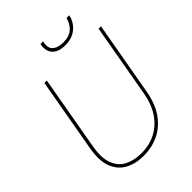

<svg xmlns="http://www.w3.org/2000/svg" viewBox="-252 -994 1122 1122"><g transform="rotate(-45 309.0 -432.5)"><path d="M260 12Q194 12 145 -14.5Q96 -41 74.5 -97Q53 -153 69 -243L150 -700H170L89 -240Q74 -155 93.5 -104Q113 -53 157.5 -30.5Q202 -8 263 -8Q325 -8 378 -34.5Q431 -61 467.5 -114Q504 -167 518 -246L598 -700H618L537 -243Q521 -153 480.5 -97Q440 -41 383 -14.5Q326 12 260 12ZM393 -769Q350 -769 326.5 -784.5Q303 -800 296 -822.5Q289 -845 293 -867L295 -877H317Q305 -832 327.5 -810.5Q350 -789 397 -789Q446 -789 473 -813.5Q500 -838 510 -877H532L530 -868Q525 -846 508.5 -823Q492 -800 463.5 -784.5Q435 -769 393 -769Z"/></g></svg>

Font: DM Sans 9pt Thin
Style: Italic
Weight: 250
Italic angle: -10°
Version: Version 4.004;gftools[0.9.30]